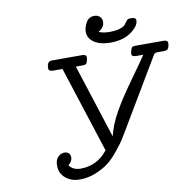

<svg xmlns="http://www.w3.org/2000/svg" viewBox="-95 -986 1097 1092"><g transform="rotate(-10 454.0 -440.0)"><path d="M164.1 -87.9Q164.1 -123 181.2 -138.9Q198.2 -154.8 217.8 -154.8Q232.9 -154.8 242.4 -146Q252 -137.2 252 -122.1Q252 -98.1 228 -80.1Q249 -49.3 293 -48.8Q387.2 -48.8 446.8 -122.1Q449.7 -125 451.2 -126L290 -625H234.9Q210 -625 210 -643.1Q210 -673.8 227.1 -681.2Q231 -683.1 242.2 -683.1H414.1Q438 -683.1 438 -667Q438 -658.2 435.1 -648.9Q432.1 -632.8 425.5 -628.9Q418.9 -625 405.8 -625H367.2L496.1 -225.1L504.9 -198.2Q520 -263.2 559.1 -332.5Q598.1 -401.9 668.5 -499.5Q738.8 -597.2 756.8 -625H715.8Q689.9 -625 689.9 -641.1Q689.9 -647.9 692.9 -658.2Q696.8 -673.3 701.4 -678.2Q706.1 -683.1 721.2 -683.1H883.8Q907.7 -683.1 908.2 -666Q908.2 -642.1 896 -629.9Q890.1 -625 874 -625H838.9Q829.1 -625 824 -622.1Q818.8 -619.1 812 -606.9L582 -220.2Q561 -184.1 548.1 -164.6Q535.2 -145 503.7 -106.4Q472.2 -67.9 443.6 -46.4Q415 -24.9 371.1 -6.8Q327.1 11.2 279.8 11.2Q230 11.2 197 -16.4Q164.1 -43.9 164.1 -87.9ZM457 -810.1Q457 -835 472.4 -863Q487.8 -891.1 521 -891.1Q539.1 -891.1 551.5 -879.6Q564 -868.2 564 -850.1Q564 -817.9 528.8 -796.9Q555.7 -785.6 590.8 -785.9Q626 -786.1 648.9 -793Q671.9 -799.8 679.4 -808.3Q687 -816.9 693.6 -826.4Q700.2 -835.9 703.1 -837.9Q709 -841.8 725.1 -841.8Q752 -841.8 752 -824.2Q752 -792 705.6 -758.5Q659.2 -725.1 585 -725.1Q526.9 -725.1 491.9 -748.5Q457 -772 457 -810.1Z"/></g></svg>

Font: CMU Concrete
Style: Italic
Weight: 500
Italic angle: -14.04°
Version: Version 0.7.0